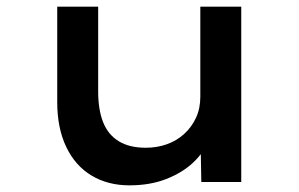

<svg xmlns="http://www.w3.org/2000/svg" viewBox="-20 -547 899 577"><path d="M369 10Q304 10 255 -19.5Q206 -49 179 -105.5Q152 -162 152 -240V-527H275V-273Q275 -217 290 -179.5Q305 -142 337 -122.5Q369 -103 418 -103Q452 -103 481.5 -113.5Q511 -124 533.5 -144.5Q556 -165 569 -193Q582 -221 582 -256V-527H705V0H585L583 -110L605 -122Q592 -88 560 -58Q528 -28 479.5 -9Q431 10 369 10Z"/></svg>

Font: Lexend Mega Medium
Style: Regular
Weight: 500
Version: Version 1.007